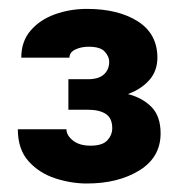

<svg xmlns="http://www.w3.org/2000/svg" viewBox="-20 -737 415 436"><path d="M135.3 -487.8V-557.1H179.7Q204.1 -557.1 216.1 -568.1Q228 -579.1 228 -597.2Q228 -608.4 218 -619.6Q208 -630.9 181.2 -630.9Q164.1 -630.9 150.9 -624.5Q137.7 -618.2 137.7 -606H28.3Q28.3 -643.1 49.6 -667.7Q70.8 -692.4 105 -704.6Q139.2 -716.8 177.2 -716.8Q248.5 -716.8 293 -688.5Q337.4 -660.2 337.4 -606Q337.4 -575.7 318.8 -554.9Q300.3 -534.2 270.5 -523.4Q303.2 -515.1 324 -494.1Q344.7 -473.1 344.7 -434.1Q344.7 -379.9 296.6 -350.1Q248.5 -320.3 177.2 -320.3Q141.6 -320.3 105.5 -332Q69.3 -343.8 44.9 -370.8Q20.5 -397.9 20.5 -443.4H130.9Q130.9 -429.7 145.5 -418Q160.2 -406.2 185.5 -406.2Q212.9 -406.2 223.9 -418.5Q234.9 -430.7 234.9 -445.8Q234.9 -468.8 220.2 -478.3Q205.6 -487.8 179.7 -487.8Z"/></svg>

Font: Vazirmatn RD UI Black
Style: Regular
Weight: 900
Designer: Saber Rastikerdar
Foundry: Saber Rastikerdar
Version: Version 33.003